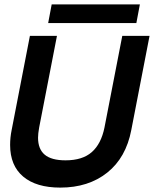

<svg xmlns="http://www.w3.org/2000/svg" viewBox="-20 -843 700 873"><path d="M26 -184Q26 -218 33 -252L116 -680H239L158 -263Q153 -235 153 -217Q153 -165 183.5 -139.5Q214 -114 278 -114Q355 -114 397.5 -151.5Q440 -189 455 -263L536 -680H660L577 -252Q553 -126 467.5 -58Q382 10 254 10Q145 10 85.5 -40Q26 -90 26 -184ZM215 -823H616L600 -738H199Z"/></svg>

Font: Teachers SemiBold
Style: Italic
Weight: 600
Designer: Alfredo Marco Pradil & Chank Diesel
Version: Version 0.009